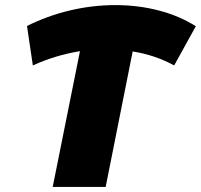

<svg xmlns="http://www.w3.org/2000/svg" viewBox="-20 -734 789 754"><path d="M664 -477Q589 -518 501 -532L395 0H187L294 -533Q196 -517 109 -477L86 -632Q166 -672 254.5 -693Q343 -714 433 -714Q522 -714 603 -693Q684 -672 749 -631Z"/></svg>

Font: TypoPRO Montserrat Alternates
Style: Italic
Weight: 800
Italic angle: -11.3°
Designer: Julieta Ulanovsky
Foundry: Julieta Ulanovsky
Version: Version 6.001